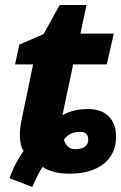

<svg xmlns="http://www.w3.org/2000/svg" viewBox="-20 -683 484 766"><path d="M278 -88Q246 -88 235 -126Q258 -157 299 -157Q332 -157 332 -126Q332 -88 278 -88ZM109 63Q119 39 129.5 18Q140 -3 150 -17Q190 10 257 10Q343 10 393 -29Q443 -68 443 -139Q443 -188 414.5 -218Q386 -248 331 -248Q299 -248 273 -241Q247 -234 229 -223L272 -426H406L434 -549H301L325 -663H218L154 -547L57 -505L40 -426H112L66 -204Q58 -169 59.5 -134.5Q61 -100 74 -81Q60 -61 45.5 -34.5Q31 -8 18 28Z"/></svg>

Font: Noto Sans Display Extra
Style: Italic
Weight: 800
Italic angle: -12°
Designer: Monotype Design Team
Foundry: Monotype Imaging Inc.
Version: Version 1.900